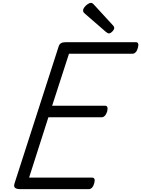

<svg xmlns="http://www.w3.org/2000/svg" viewBox="-20 -1313 981 1333"><path d="M120 0Q95 0 84.5 -9Q74 -18 81 -40L388 -993Q392 -1006 403.5 -1013Q415 -1020 435 -1020H924Q935 -1020 939 -1010.5Q943 -1001 937 -980Q932 -961 922 -950.5Q912 -940 901 -940H459L342 -579H710Q721 -579 725 -569.5Q729 -560 724 -539Q718 -520 708 -509.5Q698 -499 687 -499H316L182 -80H620Q631 -80 635.5 -70.5Q640 -61 634 -40Q629 -21 619 -10.5Q609 0 598 0ZM735 -1081Q731 -1081 726.5 -1084Q722 -1087 716 -1091L572 -1216Q562 -1224 559.5 -1229Q557 -1234 557 -1241Q557 -1251 566.5 -1263.5Q576 -1276 589 -1284.5Q602 -1293 611 -1293Q618 -1293 622 -1290Q626 -1287 631 -1282L765 -1136Q771 -1129 772 -1125.5Q773 -1122 773 -1118Q773 -1108 760 -1094.5Q747 -1081 735 -1081Z"/></svg>

Font: Playwrite IN
Style: Regular
Weight: 400
Designer: Veronika Burian, José Scaglione
Foundry: TypeTogether
Version: Version 1.002